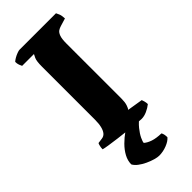

<svg xmlns="http://www.w3.org/2000/svg" viewBox="-285 -752 999 999"><g transform="rotate(-45 214.5 -252.0)"><path d="M298 0Q291 0 266 -2.5Q241 -5 207 -8.5Q173 -12 138.5 -16.5Q104 -21 78 -25Q52 -29 43 -32Q43 -42 45.5 -53.5Q48 -65 51 -70L80 -74Q95 -76 104.5 -87.5Q114 -99 119 -119.5Q124 -140 124 -169V-559Q124 -600 131.5 -616Q139 -632 141 -635H54Q51 -640 47 -651Q43 -662 43 -675Q49 -681 61 -688Q73 -695 85.5 -699.5Q98 -704 103 -704H372Q375 -698 380 -686.5Q385 -675 386 -652L343 -639Q332 -636 322 -629.5Q312 -623 305.5 -606Q299 -589 299 -553V-147Q299 -123 293.5 -106Q288 -89 282 -83L368 -69Q370 -65 373 -53.5Q376 -42 376 -32Q360 -19 339 -9.5Q318 0 298 0ZM228 200Q216 200 196.5 194.5Q177 189 155.5 179Q134 169 117 156Q100 143 93 129Q93 102 107 76Q121 50 144 27Q167 4 193 -14L301 -18Q275 0 256 23.5Q237 47 227.5 67Q218 87 218 96Q233 109 257 117Q281 125 318 126Q322 132 324 141.5Q326 151 326 162Q313 178 285 189Q257 200 228 200Z"/></g></svg>

Font: Texturina Medium 12pt Black
Style: Regular
Weight: 900
Version: Version 1.002